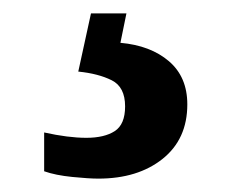

<svg xmlns="http://www.w3.org/2000/svg" viewBox="-20 -29 350 287"><path d="M127 238Q113 238 88 235.5Q63 233 46 227V169Q82 177 109 177Q136 177 151.5 167Q167 157 167 130Q167 101 147 91Q127 81 97 78L116 -9H169L160 35Q205 39 232.5 62.5Q260 86 260 127Q260 179 223 208.5Q186 238 127 238Z"/></svg>

Font: Noto Serif Khmer SemiCondensed
Style: Bold
Weight: 700
Width: 4
Designer: Danh Hong and the Monotype Design Team
Foundry: Monotype Imaging Inc.
Version: Version 2.004; ttfautohint (v1.8.4.7-5d5b)